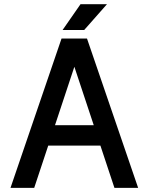

<svg xmlns="http://www.w3.org/2000/svg" viewBox="-20 -909 719 929"><path d="M533.7 0 465.8 -204.6H213.4L145.5 0H30.8L277.8 -722.7H400.9L648.4 0ZM339.8 -585.9 246.1 -303.2H433.6ZM387.2 -763.7H282.7L369.6 -888.7H497.6Z"/></svg>

Font: Giphurs Medium
Style: Regular
Weight: 500
Version: Version 0.920; ttfautohint (v1.8.4.7-5d5b)